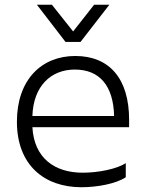

<svg xmlns="http://www.w3.org/2000/svg" viewBox="-20 -776 617 806"><path d="M318 -600 439 -756H375L287 -644L198 -756H135L255 -600ZM508 -32V-91C471 -67 394 -51 327 -51C210 -51 123 -112 116 -242H522V-273C522 -445 440 -541 296 -541C154 -541 51 -441 51 -265C51 -83 166 10 322 10C389 10 468 -5 508 -32ZM294 -484C399 -484 456 -415 459 -289H116C120 -415 194 -484 294 -484Z"/></svg>

Font: Roundo
Style: Regular
Weight: 400
Designer: Shiva Nallaperumal
Foundry: Indian Type Foundry
Version: Version 2.000